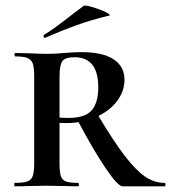

<svg xmlns="http://www.w3.org/2000/svg" viewBox="-20 -654 601 674"><path d="M255 0Q226 0 209 -1L143 -2L81 -1Q63 0 32 0Q30 0 30 -6Q30 -12 32 -12Q62 -12 76 -17Q90 -22 95 -36.5Q100 -51 100 -81V-387Q100 -417 95 -431Q90 -445 76 -450.5Q62 -456 33 -456Q31 -456 31 -462Q31 -468 33 -468L82 -467Q120 -465 143 -465Q162 -465 178 -466Q194 -467 206 -468Q239 -471 266 -471Q340 -471 378.5 -446Q417 -421 417 -374Q417 -333 390 -298Q363 -263 316 -242.5Q269 -222 213 -222Q181 -222 158 -226L157 -247Q182 -240 220 -240Q279 -240 302 -267Q325 -294 325 -347Q325 -453 242 -453Q209 -453 199 -439.5Q189 -426 189 -385V-81Q189 -50 193.5 -36Q198 -22 211.5 -17Q225 -12 255 -12Q257 -12 257 -6Q257 0 255 0ZM558 0H410Q394 0 351.5 -62.5Q309 -125 252 -232L322 -253Q378 -159 417.5 -107.5Q457 -56 489.5 -34Q522 -12 558 -12Q561 -12 561 -6Q561 0 558 0ZM138 -521Q134 -521 133 -525.5Q132 -530 135 -532Q167 -551 223 -595Q269 -630 273 -633Q278 -637 305 -629Q332 -621 352 -611Q372 -601 362 -599Q300 -584 248.5 -565.5Q197 -547 140 -522Z"/></svg>

Font: Cormorant SC SemiBold
Style: Regular
Weight: 600
Designer: Christian Thalmann (Catharsis Fonts)
Foundry: Catharsis Fonts
Version: Version 4.000